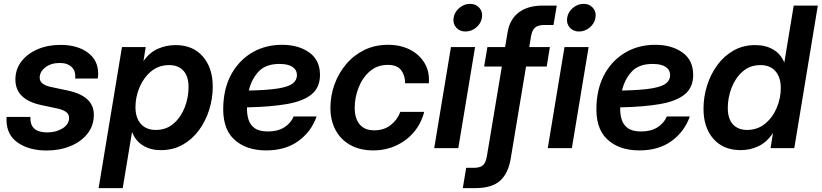

<svg xmlns="http://www.w3.org/2000/svg" viewBox="-20 -756 4194 980"><path d="M218.3 12.2Q128.4 12.2 70.8 -27.8Q13.2 -67.9 13.2 -144.5Q13.2 -147.9 13.2 -151.6Q13.2 -155.3 13.7 -159.2H135.3Q130.9 -80.1 221.2 -80.1Q265.6 -80.1 299.1 -100.6Q332.5 -121.1 332.5 -154.8Q332.5 -173.3 317.6 -184.3Q302.7 -195.3 275.4 -201.7L190.4 -219.7Q58.6 -248 58.6 -349.6Q58.6 -402.8 89.4 -442.6Q120.1 -482.4 172.1 -504.6Q224.1 -526.9 288.1 -526.9Q375 -526.9 428 -487.8Q481 -448.7 481 -380.4Q481 -370.1 479 -355H363.3Q368.2 -392.6 346.2 -413.6Q324.2 -434.6 285.2 -434.6Q240.7 -434.6 211.7 -412.4Q182.6 -390.1 182.6 -359.4Q182.6 -324.7 238.3 -312.5L327.6 -293.5Q459 -265.1 459 -170.4Q459 -114.7 426.5 -73.7Q394 -32.7 339.4 -10.3Q284.7 12.2 218.3 12.2Z M483.4 204.1 602.5 -515.6H723.6L712.4 -444.8H712.9Q743.2 -488.3 786.1 -507.1Q829.1 -525.9 876.5 -525.9Q964.8 -525.9 1015.4 -467.5Q1065.9 -409.2 1065.9 -313.5Q1065.9 -253.9 1047.9 -196Q1029.8 -138.2 995.6 -91.6Q961.4 -44.9 912.4 -17.3Q863.3 10.3 800.8 10.3Q748 10.3 709.7 -13.4Q671.4 -37.1 654.3 -82H653.8L606.4 204.1ZM774.9 -92.8Q829.1 -92.8 866.5 -125.5Q903.8 -158.2 923.1 -208.5Q942.4 -258.8 942.4 -311Q942.4 -366.7 916 -395.3Q889.6 -423.8 843.8 -423.8Q789.6 -423.8 751 -391.4Q712.4 -358.9 691.9 -309.6Q671.4 -260.3 671.4 -209.5Q671.4 -154.8 698.7 -123.8Q726.1 -92.8 774.9 -92.8Z M1338.4 11.7Q1233.9 11.7 1173.1 -46.4Q1112.3 -104.5 1120.1 -226.1Q1125.5 -317.9 1165.5 -385.5Q1205.6 -453.1 1271.2 -490.2Q1336.9 -527.3 1419.4 -527.3Q1503.4 -527.3 1558.3 -488.3Q1613.3 -449.2 1613.3 -373.5Q1613.3 -309.6 1570.3 -274.4Q1527.3 -239.3 1444.3 -224.9Q1361.3 -210.4 1240.7 -208Q1239.7 -173.8 1248.3 -146Q1256.8 -118.2 1280.3 -101.6Q1303.7 -85 1347.7 -85Q1397.9 -85 1431.2 -106.2Q1464.4 -127.4 1479 -161.6H1596.2Q1568.8 -84 1502.9 -36.1Q1437 11.7 1338.4 11.7ZM1250 -293.9Q1348.6 -295.9 1401.9 -304.9Q1455.1 -314 1475.3 -330.8Q1495.6 -347.7 1495.6 -372.1Q1495.6 -398.9 1473.1 -414.3Q1450.7 -429.7 1406.7 -429.7Q1335.4 -429.7 1299.3 -390.1Q1263.2 -350.6 1250 -293.9Z M1885.3 11.7Q1817.9 11.7 1768.8 -15.4Q1719.7 -42.5 1693.1 -91.6Q1666.5 -140.6 1666.5 -205.6Q1666.5 -267.6 1687.3 -325Q1708 -382.3 1746.6 -428.2Q1785.2 -474.1 1839.4 -500.7Q1893.6 -527.3 1960.9 -527.3Q2024.4 -527.3 2073 -502.4Q2121.6 -477.5 2147.5 -433.3Q2173.3 -389.2 2168.9 -331.1H2047.9Q2047.9 -370.6 2027.6 -397.7Q2007.3 -424.8 1959 -424.8Q1905.3 -424.8 1867.7 -392.1Q1830.1 -359.4 1810.3 -309.1Q1790.5 -258.8 1790.5 -205.1Q1790.5 -151.9 1815.7 -121.3Q1840.8 -90.8 1890.1 -90.8Q1939.5 -90.8 1973.6 -117.2Q2007.8 -143.6 2023.4 -185.1H2145Q2130.9 -127.9 2094 -83.5Q2057.1 -39.1 2003.2 -13.7Q1949.2 11.7 1885.3 11.7Z M2196.3 0 2281.7 -515.6H2404.8L2319.3 0ZM2356 -595.2Q2325.7 -595.2 2308.1 -615.7Q2290.5 -636.2 2295.4 -666Q2300.3 -695.3 2324.7 -715.8Q2349.1 -736.3 2379.4 -736.3Q2409.2 -736.3 2427 -715.8Q2444.8 -695.3 2439.9 -666Q2435.1 -636.2 2410.6 -615.7Q2386.2 -595.2 2356 -595.2Z M2786.6 -515.6 2770.5 -416.5H2665L2586.9 52.7Q2574.7 127.9 2533 166Q2491.2 204.1 2407.2 204.1H2342.3L2359.4 100.6H2397.5Q2430.7 100.6 2445.3 87.2Q2460 73.7 2465.3 40.5L2541.5 -416.5H2451.2L2467.8 -515.6H2558.1L2570.8 -590.8Q2581.5 -657.2 2627.7 -692.4Q2673.8 -727.5 2750 -727.5H2821.8L2805.2 -628.4H2757.8Q2726.1 -628.4 2710.9 -615.2Q2695.8 -602.1 2690.4 -570.3L2681.6 -515.6Z M2775.9 0 2861.3 -515.6H2984.4L2898.9 0ZM2935.5 -595.2Q2905.3 -595.2 2887.7 -615.7Q2870.1 -636.2 2875 -666Q2879.9 -695.3 2904.3 -715.8Q2928.7 -736.3 2959 -736.3Q2988.8 -736.3 3006.6 -715.8Q3024.4 -695.3 3019.5 -666Q3014.6 -636.2 2990.2 -615.7Q2965.8 -595.2 2935.5 -595.2Z M3243.2 11.7Q3138.7 11.7 3077.9 -46.4Q3017.1 -104.5 3024.9 -226.1Q3030.3 -317.9 3070.3 -385.5Q3110.4 -453.1 3176 -490.2Q3241.7 -527.3 3324.2 -527.3Q3408.2 -527.3 3463.1 -488.3Q3518.1 -449.2 3518.1 -373.5Q3518.1 -309.6 3475.1 -274.4Q3432.1 -239.3 3349.1 -224.9Q3266.1 -210.4 3145.5 -208Q3144.5 -173.8 3153.1 -146Q3161.6 -118.2 3185.1 -101.6Q3208.5 -85 3252.4 -85Q3302.7 -85 3335.9 -106.2Q3369.1 -127.4 3383.8 -161.6H3501Q3473.6 -84 3407.7 -36.1Q3341.8 11.7 3243.2 11.7ZM3154.8 -293.9Q3253.4 -295.9 3306.6 -304.9Q3359.9 -314 3380.1 -330.8Q3400.4 -347.7 3400.4 -372.1Q3400.4 -398.9 3377.9 -414.3Q3355.5 -429.7 3311.5 -429.7Q3240.2 -429.7 3204.1 -390.1Q3168 -350.6 3154.8 -293.9Z M3760.7 10.3Q3671.9 10.3 3621.3 -47.4Q3570.8 -105 3570.8 -200.7Q3570.8 -261.2 3588.9 -319.1Q3606.9 -377 3641.4 -423.8Q3675.8 -470.7 3724.6 -498.3Q3773.4 -525.9 3835 -525.9Q3887.7 -525.9 3926.3 -503.4Q3964.8 -481 3982.9 -437.5H3983.4L4031.2 -727.5H4154.3L4034.2 0H3913.1L3925.3 -76.2H3924.8Q3893.6 -29.8 3851.3 -9.8Q3809.1 10.3 3760.7 10.3ZM3793 -92.8Q3846.2 -92.8 3885 -124.5Q3923.8 -156.2 3944.6 -205.6Q3965.3 -254.9 3965.3 -306.6Q3965.3 -361.3 3938 -392.6Q3910.6 -423.8 3861.8 -423.8Q3808.1 -423.8 3770.8 -391.1Q3733.4 -358.4 3714.1 -308.1Q3694.8 -257.8 3694.8 -204.6Q3694.8 -149.9 3720.9 -121.3Q3747.1 -92.8 3793 -92.8Z"/></svg>

Font: Inter Display SemiBold
Style: Italic
Weight: 600
Italic angle: -9.39999°
Designer: Rasmus Andersson
Foundry: rsms
Version: Version 4.000;git-a52131595